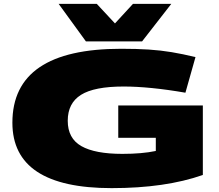

<svg xmlns="http://www.w3.org/2000/svg" viewBox="-20 -962 1132 992"><path d="M44 -328Q44 -710 606 -710Q687 -710 748.5 -706Q810 -702 867 -692.5Q924 -683 990 -667L938 -483Q846 -499 765.5 -507Q685 -515 619 -515Q467 -515 398.5 -472Q330 -429 330 -338Q330 -247 400.5 -207Q471 -167 612 -167Q714 -167 785 -182V-250H591V-417H1028V-58Q834 10 557 10Q44 10 44 -328ZM865 -942 714 -748H424L283 -942H480L574 -841L667 -942Z"/></svg>

Font: Georama Extra Expanded ExtraBold
Style: Regular
Weight: 800
Width: 8
Designer: Jean-Baptiste Levee
Foundry: Production Type
Version: Version 1.000